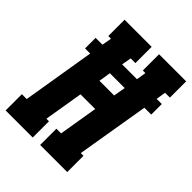

<svg xmlns="http://www.w3.org/2000/svg" viewBox="-221 -843 952 952"><g transform="rotate(45 254.5 -367.5)"><path d="M-11 0V-114H23L86 -496H50V-570H98L107 -621H88V-735H278V-621H245L236 -570H340L348 -621H330V-735H520V-621H486L478 -570H514V-496H466L402 -114H421V0H231V-114H264L298 -319H195L161 -114H179V0ZM317 -433 328 -496H224L214 -433Z"/></g></svg>

Font: Iosevka Slab Heavy
Style: Italic
Weight: 900
Italic angle: -9°
Monospace: yes
Designer: Belleve Invis
Foundry: Belleve Invis
Version: Version 11.1.0; ttfautohint (v1.8.3)